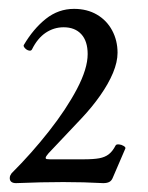

<svg xmlns="http://www.w3.org/2000/svg" viewBox="-20 -665 334 433"><path d="M2 -263.2Q2 -266.6 3.2 -269.3Q4.4 -272 5.9 -273.9L6.8 -274.9Q51.3 -319.3 90.3 -368.9Q129.4 -418.5 153.6 -464.4Q177.7 -510.3 177.7 -543Q177.7 -572.3 163.3 -587.9Q148.9 -603.5 123.5 -603.5Q101.6 -603.5 83 -591.1Q64.5 -578.6 52.2 -553.7Q50.3 -549.8 45.2 -551Q40 -552.2 36.1 -556.6Q32.2 -561 33.7 -563.5Q55.2 -600.1 83.5 -622.6Q111.8 -645 147 -645Q176.3 -645 198.5 -632.1Q220.7 -619.1 232.9 -596.4Q245.1 -573.7 245.1 -545.9Q245.1 -525.4 234.9 -500.7Q224.6 -476.1 206.3 -450Q188 -423.8 164.1 -398.4L89.4 -319.3Q83 -312 83 -309.1Q83 -306.6 85.7 -306.2Q88.4 -305.7 92.8 -305.7H168Q190.9 -305.7 203.9 -308.1Q216.8 -310.5 225.3 -317.1Q233.9 -323.7 240.7 -336.9Q242.2 -339.8 248 -339.4Q253.9 -338.9 258.8 -335.9Q263.7 -333 262.7 -330.1L233.9 -263.2Q231.4 -257.3 226.3 -254.6Q221.2 -252 212.9 -252Q168.9 -254.4 122.6 -254.4Q74.7 -254.4 16.1 -252Q9.3 -252 5.6 -254.9Q2 -257.8 2 -263.2Z"/></svg>

Font: Junicode Two Beta VF
Style: Regular
Weight: 400
Designer: Peter S. Baker
Foundry: Briery Creek Software
Version: Version 1.031 beta; ttfautohint (v1.8.1.43-b0c9)